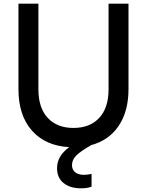

<svg xmlns="http://www.w3.org/2000/svg" viewBox="-20 -785 796 1040"><path d="M289 126Q289 93 305 65Q321 37 355 12Q226 5 153 -77.5Q80 -160 80 -302V-765H188V-301Q188 -201 238.5 -146.5Q289 -92 378 -92Q467 -92 517.5 -146.5Q568 -201 568 -301V-765H676V-302Q676 -182 623 -103.5Q570 -25 474 1Q415 35 392.5 58Q370 81 370 109Q370 134 387 148Q404 162 435 162Q454 162 476 157V226Q454 235 418 235Q360 235 324.5 206.5Q289 178 289 126Z"/></svg>

Font: Application Medium
Style: Regular
Weight: 500
Designer: Wei Huang
Foundry: Wei Huang
Version: Version 0.012